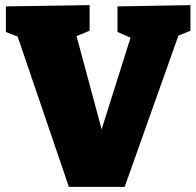

<svg xmlns="http://www.w3.org/2000/svg" viewBox="-20 -730 765 750"><path d="M439 -705 724 -710V-610L677 -591L467 0H249L49 -587L3 -605V-705L330 -710V-610L279 -589L377 -225L490 -583L439 -605Z"/></svg>

Font: Bitter Pro Black
Style: Regular
Weight: 900
Designer: Sol Matas, and Bitter project Authors
Foundry: Sol Matas
Version: Version 1.010